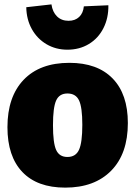

<svg xmlns="http://www.w3.org/2000/svg" viewBox="-20 -842 618 877"><path d="M564 -280Q564 -140 488 -62.5Q412 15 278 15Q150 15 82 -56.5Q14 -128 14 -261Q14 -400 88 -477.5Q162 -555 297 -555Q425 -555 494.5 -483.5Q564 -412 564 -280ZM222 -270Q222 -189 236.5 -157Q251 -125 288 -125Q326 -125 341 -158Q356 -191 356 -272Q356 -352 341 -383.5Q326 -415 288 -415Q251 -415 236.5 -383Q222 -351 222 -270ZM100 -809 215 -822Q220 -787 240.5 -767Q261 -747 293 -747Q323 -747 341.5 -764.5Q360 -782 363 -813L475 -818Q476 -760 452.5 -713.5Q429 -667 386 -641Q343 -615 288 -615Q235 -615 192.5 -640Q150 -665 125.5 -709Q101 -753 100 -809Z"/></svg>

Font: Bitter Pro Black
Style: Regular
Weight: 900
Designer: Sol Matas, and Bitter project Authors
Foundry: Sol Matas
Version: Version 1.010